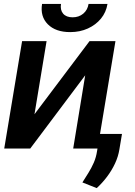

<svg xmlns="http://www.w3.org/2000/svg" viewBox="-20 -755 685 976"><path d="M155.3 -174.3 435.1 -545.9H566.9L476.1 0H352.1L413.1 -372.1L133.8 0H1.5L92.3 -545.9H216.8ZM336.9 -591.8Q262.7 -591.8 223.1 -631.6Q183.6 -671.4 193.8 -734.9H290Q285.2 -704.1 301 -685.5Q316.9 -667 349.1 -667Q380.9 -667 403.1 -685.5Q425.3 -704.1 430.2 -734.9H526.4Q519.5 -692.4 493.2 -660.4Q466.8 -628.4 426.5 -610.1Q386.2 -591.8 336.9 -591.8ZM600.1 -74.2 586.9 4.4Q581.1 41 564.5 76.4Q547.9 111.8 523.9 143.6Q500 175.3 471.7 201.2L398.9 172.4Q414.6 147.5 429.7 123.3Q444.8 99.1 456.8 71.8Q468.8 44.4 473.6 11.7L487.8 -74.2Z"/></svg>

Font: Inter Tight SemiBold
Style: Italic
Weight: 600
Italic angle: -9.39999°
Designer: Rasmus Andersson
Foundry: rsms
Version: Version 3.004